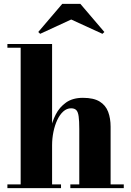

<svg xmlns="http://www.w3.org/2000/svg" viewBox="-20 -979 682 999"><path d="M18.5 0V-19.5H87.5V-730.5H18.5V-750H251V-19.5H297.5V0ZM346 0V-19.5H392.5V-308Q392.5 -350 389.2 -373.5Q386 -397 376.8 -406.2Q367.5 -415.5 350 -415.5Q327.5 -415.5 309.2 -399Q291 -382.5 278 -354.8Q265 -327 258 -292.8Q251 -258.5 251 -223L234.5 -222.5Q234.5 -259.5 242.5 -302.2Q250.5 -345 270 -383.2Q289.5 -421.5 324 -445.8Q358.5 -470 411.5 -470Q467.5 -470 498.8 -450.5Q530 -431 542.8 -397Q555.5 -363 555.5 -319.5V-19.5H624V0ZM189 -803 179 -812.5 304 -959H398L523 -812.5L513 -803L350.5 -877.5Z"/></svg>

Font: Bodoni Moda 11pt ExtraBold
Style: Regular
Weight: 800
Designer: Owen Earl
Foundry: indestructible type
Version: Version 2.004